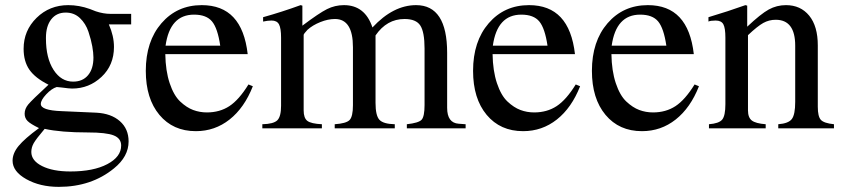

<svg xmlns="http://www.w3.org/2000/svg" viewBox="-20 -500 3285 748"><path d="M76 -57Q76 -76 90 -93Q104 -110 169 -170Q117 -196 94.5 -228.5Q72 -261 72 -310Q72 -381 122.5 -430.5Q173 -480 246 -480Q288 -480 330 -465L353 -456Q383 -446 410 -446H491V-405H404Q424 -360 424 -317Q424 -246 375.5 -200.5Q327 -155 261 -155Q250 -155 221 -159Q220 -159 201 -161Q181 -155 160 -132.5Q139 -110 139 -95Q139 -70 220 -67L355 -61Q413 -58 447 -28Q481 2 481 51Q481 110 424 156Q336 228 209 228Q136 228 82.5 198Q29 168 29 126Q29 97 52.5 68.5Q76 40 132 -1Q99 -17 87.5 -28.5Q76 -40 76 -57ZM154 2Q121 41 111.5 57.5Q102 74 102 92Q102 126 144 147Q186 168 254 168Q344 168 398 139.5Q452 111 452 67Q452 39 423 27.5Q394 16 322 16Q217 16 154 2ZM344 -276Q344 -294 339.5 -319.5Q335 -345 324.5 -376.5Q314 -408 291.5 -429.5Q269 -451 236 -451Q200 -451 179.5 -424.5Q159 -398 159 -353V-350Q159 -274 188.5 -228Q218 -182 265 -182Q302 -182 323 -207Q344 -232 344 -276Z M624 -289Q625 -224 641 -176Q657 -128 682 -104.5Q707 -81 732.5 -71.5Q758 -62 786 -62Q836 -62 873.5 -86.5Q911 -111 948 -171L965 -164Q932 -80 874.5 -34.5Q817 11 743 11Q654 11 601 -52.5Q548 -116 548 -224Q548 -339 609 -409.5Q670 -480 766 -480Q845 -480 889.5 -432.5Q934 -385 945 -289ZM625 -322H838Q828 -390 806 -416.5Q784 -443 736 -443Q642 -443 625 -322Z M1005 -416V-433Q1080 -454 1151 -480L1158 -478V-400Q1223 -449 1254 -464.5Q1285 -480 1320 -480Q1402 -480 1431 -393Q1512 -480 1601 -480Q1722 -480 1722 -294V-80Q1722 -21 1767 -18L1794 -16V0H1565V-16Q1611 -21 1622.5 -33.5Q1634 -46 1634 -91V-311Q1634 -375 1617.5 -400.5Q1601 -426 1556 -426Q1487 -426 1443 -362V-99Q1443 -50 1458 -33.5Q1473 -17 1518 -16V0H1284V-16Q1329 -19 1342 -32.5Q1355 -46 1355 -90V-316Q1355 -426 1285 -426Q1258 -426 1228 -414Q1198 -402 1178 -384Q1163 -368 1163 -364V-70Q1163 -40 1177.5 -29Q1192 -18 1234 -16V0H1002V-16Q1046 -17 1060.5 -31.5Q1075 -46 1075 -88V-353Q1075 -390 1067 -405Q1059 -420 1038 -420Q1023 -420 1005 -416Z M1899 -289Q1900 -224 1916 -176Q1932 -128 1957 -104.5Q1982 -81 2007.5 -71.5Q2033 -62 2061 -62Q2111 -62 2148.5 -86.5Q2186 -111 2223 -171L2240 -164Q2207 -80 2149.5 -34.5Q2092 11 2018 11Q1929 11 1876 -52.5Q1823 -116 1823 -224Q1823 -339 1884 -409.5Q1945 -480 2041 -480Q2120 -480 2164.5 -432.5Q2209 -385 2220 -289ZM1900 -322H2113Q2103 -390 2081 -416.5Q2059 -443 2011 -443Q1917 -443 1900 -322Z M2362 -289Q2363 -224 2379 -176Q2395 -128 2420 -104.5Q2445 -81 2470.5 -71.5Q2496 -62 2524 -62Q2574 -62 2611.5 -86.5Q2649 -111 2686 -171L2703 -164Q2670 -80 2612.5 -34.5Q2555 11 2481 11Q2392 11 2339 -52.5Q2286 -116 2286 -224Q2286 -339 2347 -409.5Q2408 -480 2504 -480Q2583 -480 2627.5 -432.5Q2672 -385 2683 -289ZM2363 -322H2576Q2566 -390 2544 -416.5Q2522 -443 2474 -443Q2380 -443 2363 -322Z M2740 -416V-433Q2817 -456 2884 -480L2891 -478V-396Q2944 -446 2975 -463Q3006 -480 3042 -480Q3099 -480 3132.5 -439Q3166 -398 3166 -323V-84Q3166 -46 3178 -33Q3190 -20 3229 -16V0H3012V-16Q3052 -19 3065 -36.5Q3078 -54 3078 -103V-322Q3078 -423 3002 -423Q2976 -423 2953.5 -410.5Q2931 -398 2894 -363V-70Q2894 -42 2909 -30.5Q2924 -19 2963 -16V0H2742V-16Q2781 -19 2793.5 -34Q2806 -49 2806 -94V-353Q2806 -391 2798 -405.5Q2790 -420 2768 -420Q2748 -420 2740 -416Z"/></svg>

Font: MM Ethnic
Style: Regular
Weight: 400
Designer: Khon Soe Zaw Thu
Version: Version 1.00 July 18, 2016, initial release